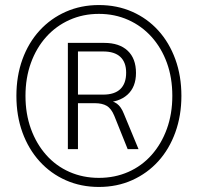

<svg xmlns="http://www.w3.org/2000/svg" viewBox="-20 -733 784 761"><path d="M372 8Q301 8 241 -18.5Q181 -45 137 -93.5Q93 -142 69 -208Q45 -274 45 -353Q45 -432 69 -498Q93 -564 137 -612Q181 -660 241 -686.5Q301 -713 372 -713Q444 -713 504 -686.5Q564 -660 607.5 -612Q651 -564 675 -498Q699 -432 699 -353Q699 -275 675 -208.5Q651 -142 607.5 -94Q564 -46 504 -19Q444 8 372 8ZM372 -28Q435 -28 488.5 -51.5Q542 -75 581 -119Q620 -163 641.5 -222.5Q663 -282 663 -353Q663 -425 641.5 -484Q620 -543 581 -586.5Q542 -630 488.5 -654Q435 -678 372 -678Q309 -678 255.5 -654Q202 -630 163 -586.5Q124 -543 102.5 -483.5Q81 -424 81 -353Q81 -282 102.5 -222.5Q124 -163 163 -119Q202 -75 255.5 -51.5Q309 -28 372 -28ZM249 -142V-563H393Q453 -563 486 -532Q519 -501 519 -444Q519 -388 485 -357.5Q451 -327 392 -327L406 -334Q427 -334 443.5 -322Q460 -310 471 -282L529 -142H486L433 -274Q421 -303 403 -313.5Q385 -324 356 -324H281L289 -331V-142ZM289 -358H389Q434 -358 457 -380Q480 -402 480 -445Q480 -486 457 -507.5Q434 -529 389 -529H289Z"/></svg>

Font: Nunito Sans 12pt ExtraLight SemiCondensed
Style: Regular
Weight: 200
Width: 4
Version: Version 3.101;gftools[0.9.27]